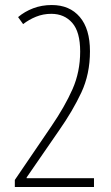

<svg xmlns="http://www.w3.org/2000/svg" viewBox="-20 -744 441 764"><path d="M354 0H39V-28L184 -241Q238 -320 268.5 -389Q299 -458 299 -539Q299 -617 267.5 -653Q236 -689 184 -689Q152 -689 123.5 -677.5Q95 -666 72 -648L52 -676Q78 -698 112 -711Q146 -724 186 -724Q257 -724 297.5 -676.5Q338 -629 338 -540Q338 -449 303.5 -375.5Q269 -302 215 -225L86 -38V-35H354Z"/></svg>

Font: Noto Sans Khmer UI ExtraCondensed ExtraLight
Style: Regular
Weight: 200
Width: 2
Designer: Danh Hong and the Monotype Design Team
Foundry: Monotype Imaging Inc.
Version: Version 2.002; ttfautohint (v1.8.4.7-5d5b)